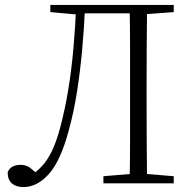

<svg xmlns="http://www.w3.org/2000/svg" viewBox="-20 -743 788 778"><path d="M11 -45Q18 -62 32 -68.5Q46 -75 62 -75Q86 -75 100.5 -64Q115 -53 137 -33V-28H108V-34Q132 -50 152 -72Q172 -94 190 -130.5Q208 -167 224 -226Q244 -302 257 -382Q270 -462 277.5 -547Q285 -632 289 -723H325Q321 -629 313 -542Q305 -455 292.5 -374Q280 -293 259 -216Q226 -92 178.5 -38.5Q131 15 75 15Q45 15 28 0Q11 -15 11 -45ZM505 0Q507 -83 507 -165.5Q507 -248 507 -333V-390Q507 -474 507 -557.5Q507 -641 505 -723H576Q575 -641 574.5 -557.5Q574 -474 574 -390V-333Q574 -249 574.5 -166Q575 -83 576 0ZM399 0V-29L532 -40H550L684 -29V0ZM184 -694V-723H307V-684H295ZM542 -684V-723H684V-694L550 -684ZM307 -689V-723H542V-689Z"/></svg>

Font: Noto Serif JP
Style: Regular
Weight: 200
Designer: Ryoko NISHIZUKA 西塚涼子 (kana & ideographs); Frank Grießhammer (Latin, Greek & Cyrillic); Wenlong ZHANG 张文龙 (bopomofo); San
Foundry: Adobe
Version: Version 2.001;hotconv 1.1.0;makeotfexe 2.6.0